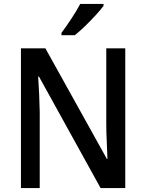

<svg xmlns="http://www.w3.org/2000/svg" viewBox="-20 -961 746 981"><path d="M620 0H494L179 -570H175Q178 -527 180 -480.5Q182 -434 183 -388V0H87V-714H212L526 -149H529Q528 -188 525.5 -236Q523 -284 523 -327V-714H620ZM509 -931Q495 -912 469 -883.5Q443 -855 414 -827Q385 -799 362 -781H294V-793Q318 -825 345 -866Q372 -907 390 -941H509Z"/></svg>

Font: Noto Sans Gujarati UI SemiCondensed Medium
Style: Regular
Weight: 500
Width: 4
Designer: Jelle Bosma - Monotype Design Team, Universal Thirst
Foundry: Monotype Imaging Inc.
Version: Version 2.106; ttfautohint (v1.8.4.7-5d5b)